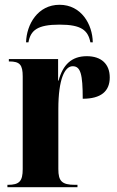

<svg xmlns="http://www.w3.org/2000/svg" viewBox="-20 -783 491 803"><path d="M89 -606H99C108 -656 136 -680 229 -680C321 -680 348 -656 358 -606H368C367 -681 320 -763 229 -763C138 -763 91 -681 89 -606ZM11 0H304V-10H294C239 -10 224 -25 224 -76V-327C224 -453 251 -506 284 -506C317 -506 326 -473 326 -370C402 -370 439 -401 439 -459C439 -515 404 -548 343 -548C279 -548 243 -512 225 -446H223V-536H17V-526H19C63 -526 75 -512 75 -463V-76C75 -25 61 -10 13 -10H11Z"/></svg>

Font: Noto Serif Display ExtraCondensed ExtraBold
Style: Regular
Weight: 800
Width: 2
Designer: Monotype Design Team
Foundry: Monotype Imaging Inc.
Version: Version 2.009